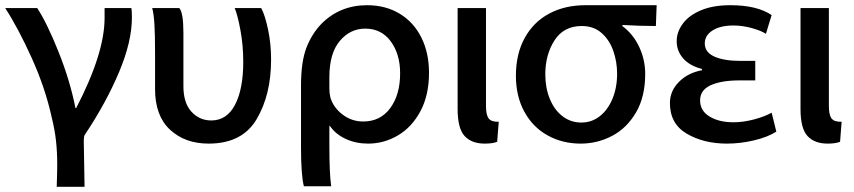

<svg xmlns="http://www.w3.org/2000/svg" viewBox="-29 -519 3283 738"><path d="M191 115Q191 67 186.5 24.5Q182 -18 170 -67Q145 -181 93 -296Q41 -411 -9 -488H114Q151 -432 195.5 -321Q240 -210 261 -104H264Q373 -314 373 -450V-488H476Q478 -479 478 -451Q478 -359 428.5 -241.5Q379 -124 299 -4Q295 1 294 7.5Q293 14 293 21L296 199H189Q191 139 191 115Z M1013 -290Q1013 -155 957.5 -61Q902 33 773 33Q682 33 624.5 -20.5Q567 -74 567 -176V-317Q567 -386 564.5 -426.5Q562 -467 556 -488H660Q676 -471 676 -392V-188Q676 -123 707 -89.5Q738 -56 783 -56Q843 -56 874.5 -116.5Q906 -177 906 -281Q906 -345 895 -404Q884 -463 873 -488H975Q990 -460 1001.5 -405Q1013 -350 1013 -290Z M1244 197H1139Q1128 154 1128 46V-190Q1128 -282 1149 -336Q1170 -390 1207 -428Q1278 -499 1382 -499Q1453 -499 1507 -466.5Q1561 -434 1590.5 -375Q1620 -316 1620 -239Q1620 -153 1587 -91.5Q1554 -30 1500.5 1.5Q1447 33 1386 33Q1339 33 1300 15Q1261 -3 1239 -35H1237V42Q1237 148 1244 197ZM1241 -144Q1253 -105 1288 -78.5Q1323 -52 1367 -52Q1433 -52 1471 -103.5Q1509 -155 1509 -237Q1509 -311 1473 -360Q1437 -409 1375 -409Q1317 -409 1277 -361.5Q1237 -314 1237 -222V-179Q1237 -160 1241 -144Z M1888 -51 1882 26Q1865 33 1834 33Q1784 33 1757 4Q1730 -25 1730 -100V-488H1839V-111Q1839 -77 1849.5 -63.5Q1860 -50 1888 -51Z M2451 -235Q2451 -147 2415.5 -86.5Q2380 -26 2323.5 3.5Q2267 33 2203 33Q2133 33 2076 1.5Q2019 -30 1986.5 -89.5Q1954 -149 1954 -228Q1954 -311 1987.5 -372.5Q2021 -434 2081.5 -466.5Q2142 -499 2221 -499H2495L2492 -419Q2432 -419 2364 -423L2363 -419Q2405 -388 2428 -338.5Q2451 -289 2451 -235ZM2343 -236Q2343 -281 2328.5 -323Q2314 -365 2283.5 -392Q2253 -419 2207 -419Q2138 -419 2102.5 -364Q2067 -309 2067 -233Q2067 -181 2084.5 -138.5Q2102 -96 2133.5 -72Q2165 -48 2205 -48H2206Q2245 -48 2276 -72Q2307 -96 2325 -139Q2343 -182 2343 -236Z M2572 -361Q2572 -396 2595.5 -428Q2619 -460 2665.5 -479.5Q2712 -499 2778 -499Q2881 -499 2937 -461L2915 -389Q2897 -401 2861 -411Q2825 -421 2790 -421Q2740 -421 2710 -402Q2680 -383 2680 -352Q2680 -318 2717 -301.5Q2754 -285 2816 -285H2874V-210H2814Q2744 -210 2703 -191.5Q2662 -173 2662 -133Q2662 -93 2698.5 -71Q2735 -49 2790 -49Q2828 -49 2869.5 -60Q2911 -71 2937 -86L2955 -13Q2922 8 2869.5 20.5Q2817 33 2765 33Q2676 33 2611 -5Q2546 -43 2546 -123Q2546 -169 2580.5 -204Q2615 -239 2669 -249V-254Q2622 -266 2597 -294.5Q2572 -323 2572 -361Z M3206 -51 3200 26Q3183 33 3152 33Q3102 33 3075 4Q3048 -25 3048 -100V-488H3157V-111Q3157 -77 3167.5 -63.5Q3178 -50 3206 -51Z"/></svg>

Font: Gmarket Sans TTF Medium
Style: Regular
Weight: 500
Designer: Creative Director : Sungho Lee; Art Director : Kiwoong Choi; Project Manager : Sori Yang, Jongwook Yoon; Font Designer :
Foundry: Sandoll Inc.
Version: Version 1.000;hotconv 1.0.109;makeotfexe 2.5.65596